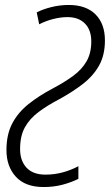

<svg xmlns="http://www.w3.org/2000/svg" viewBox="-20 -744 443 774"><path d="M156 10Q82 10 44 -31.5Q6 -73 6 -139Q6 -202 29.5 -246.5Q53 -291 95 -324.5Q137 -358 192 -387Q241 -413 275.5 -438.5Q310 -464 329 -497Q348 -530 348 -577Q348 -623 322.5 -649Q297 -675 252 -675Q225 -675 195 -667.5Q165 -660 138 -646L128 -694Q153 -707 187.5 -715.5Q222 -724 257 -724Q327 -724 365 -686Q403 -648 403 -581Q403 -522 379.5 -480Q356 -438 314 -405.5Q272 -373 217 -343Q171 -319 135.5 -292.5Q100 -266 80.5 -231Q61 -196 61 -143Q61 -96 87 -68Q113 -40 163 -40Q199 -40 232.5 -49Q266 -58 296 -74V-23Q268 -9 232.5 0.5Q197 10 156 10Z"/></svg>

Font: Noto Sans ExtraCondensed Light
Style: Italic
Weight: 300
Width: 2
Italic angle: -12°
Designer: Monotype Design Team
Foundry: Monotype Imaging Inc.
Version: Version 2.013; ttfautohint (v1.8.4.7-5d5b)